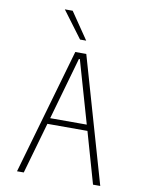

<svg xmlns="http://www.w3.org/2000/svg" viewBox="-109 -1128 918 1204"><g transform="rotate(10 350.0 -526.0)"><path d="M85 0 315 -800H385L615 0H569L476 -326H221L128 0ZM345 -761 232 -364H465L351 -761ZM370 -882H331L204 -1052H254Z"/></g></svg>

Font: Martian Mono Thin
Style: Regular
Weight: 100
Monospace: yes
Designer: Roman Shamin
Foundry: Evil Martians
Version: Version 1.000; ttfautohint (v1.8.4.7-5d5b)